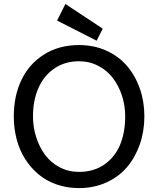

<svg xmlns="http://www.w3.org/2000/svg" viewBox="-20 -940 801 972"><path d="M49.8 -351.1Q49.8 -454.1 88.6 -535.4Q127.4 -616.7 203.1 -664.3Q278.8 -711.9 379.9 -711.9Q455.6 -711.9 518.3 -683.6Q581.1 -655.3 623 -606.2Q665 -557.1 688 -491.5Q710.9 -425.8 710.9 -351.1Q710.9 -275.9 688 -209.7Q665 -143.6 623.3 -94.2Q581.5 -44.9 518.6 -16.4Q455.6 12.2 379.9 12.2Q318.8 12.2 266.1 -6.3Q213.4 -24.9 174.1 -58.1Q134.8 -91.3 106.4 -136.5Q78.1 -181.6 64 -236.3Q49.8 -291 49.8 -351.1ZM147 -351.1Q147 -296.4 163.1 -245.8Q179.2 -195.3 208.3 -156Q237.3 -116.7 282 -93.3Q326.7 -69.8 379.9 -69.8Q454.6 -69.8 508.3 -107.2Q562 -144.5 587.9 -207Q613.8 -269.5 613.8 -351.1Q613.8 -405.3 597.7 -455.1Q581.5 -504.9 552.2 -543.9Q522.9 -583 478 -606.4Q433.1 -629.9 379.9 -629.9Q308.1 -629.9 254.6 -593Q201.2 -556.2 174.1 -493.4Q147 -430.7 147 -351.1ZM500 -794.9 469.2 -733.9 269 -835.9 311 -919.9Z"/></svg>

Font: ABeeZee
Style: Regular
Weight: 400
Designer: Anja Meiners
Foundry: Anja Meiners
Version: Version 1.002